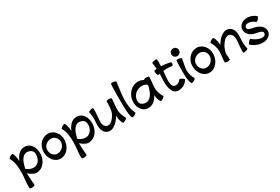

<svg xmlns="http://www.w3.org/2000/svg" viewBox="116 -2319 5940 4077"><g transform="rotate(-30 3085.5 -280.0)"><path d="M26 -502C90 -391 99 -261 99 -133C99 -7 69 119 80 245C81 256 110 263 144 260C179 257 206 245 205 235C196 137 190 39 187 -59C244 -12 308 34 367 36C555 41 675 -159 639 -363C621 -465 553 -556 453 -569C320 -586 236 -495 180 -366C174 -446 161 -519 134 -565C129 -574 100 -568 70 -550C40 -533 20 -511 26 -502ZM371 -89C314 -91 259 -113 215 -149C212 -152 208 -154 205 -155C239 -316 296 -463 437 -445C493 -438 543 -402 553 -348C576 -215 494 -86 371 -89Z M983 31C1127 21 1225 -113 1235 -264C1247 -428 1129 -575 974 -564C826 -554 721 -419 721 -267C721 -103 832 42 983 31ZM809 -267C809 -360 887 -433 983 -440C1077 -446 1155 -366 1148 -270C1141 -176 1068 -100 974 -94C881 -87 809 -170 809 -267Z M1302 -502C1366 -391 1375 -261 1375 -133C1375 -7 1345 119 1356 245C1357 256 1386 263 1420 260C1455 257 1482 245 1481 235C1472 137 1466 39 1463 -59C1520 -12 1584 34 1643 36C1831 41 1951 -159 1915 -363C1897 -465 1829 -556 1729 -569C1596 -586 1512 -495 1456 -366C1450 -446 1437 -519 1410 -565C1405 -574 1376 -568 1346 -550C1316 -533 1296 -511 1302 -502ZM1647 -89C1590 -91 1535 -113 1491 -149C1488 -152 1484 -154 1481 -155C1515 -316 1572 -463 1713 -445C1769 -438 1819 -402 1829 -348C1852 -215 1770 -86 1647 -89Z M1981 -517C2002 -437 2005 -353 1997 -271C1987 -155 1994 -28 2092 24C2221 93 2353 -24 2439 -168C2443 -98 2454 -30 2489 31C2495 41 2523 34 2553 17C2583 0 2603 -22 2598 -31C2556 -104 2525 -183 2525 -267C2525 -352 2542 -436 2543 -521V-522C2543 -523 2543 -525 2543 -526C2543 -527 2543 -527 2543 -529C2543 -529 2543 -530 2543 -532V-533C2543 -544 2516 -553 2481 -553C2446 -553 2418 -544 2418 -533C2418 -431 2418 -312 2376 -234C2321 -134 2238 -40 2150 -87C2090 -118 2078 -193 2085 -263C2093 -359 2108 -525 2101 -550C2099 -560 2069 -561 2036 -552C2003 -543 1978 -528 1981 -517Z M2684 -808C2675 -745 2675 -536 2675 -400C2675 -253 2675 -43 2718 31C2724 41 2752 34 2782 17C2812 0 2832 -22 2826 -31C2763 -142 2763 -273 2763 -400C2763 -457 2790 -661 2808 -792C2809 -802 2782 -815 2748 -819C2714 -824 2685 -819 2684 -808Z M3517 -31C3475 -104 3444 -183 3444 -267C3444 -356 3463 -444 3463 -533C3463 -544 3435 -553 3400 -553C3366 -553 3338 -544 3338 -533C3338 -531 3338 -529 3338 -527C3286 -559 3225 -575 3163 -564C2983 -532 2872 -353 2904 -170C2922 -69 2991 19 3090 31C3212 46 3300 -30 3360 -143C3365 -82 3378 -22 3409 31C3414 41 3443 34 3473 17C3503 0 3522 -22 3517 -31ZM3106 -93C3051 -100 2999 -132 2990 -185C2969 -307 3059 -418 3185 -441C3243 -451 3306 -442 3347 -404C3348 -395 3349 -386 3350 -377C3316 -222 3243 -76 3106 -93Z M3649 -472C3662 -474 3675 -476 3689 -479C3689 -437 3687 -397 3683 -356C3667 -169 3704 31 3860 31C3956 31 4044 -19 4092 -102C4098 -111 4078 -133 4048 -150C4018 -168 3989 -174 3984 -165C3958 -121 3911 -94 3860 -94C3760 -94 3760 -228 3770 -348C3774 -392 3779 -442 3783 -492C3850 -500 3919 -502 3986 -490C4005 -487 4024 -503 4028 -527C4032 -551 4020 -573 4001 -576C3931 -589 3860 -600 3790 -604C3794 -675 3794 -738 3788 -771C3787 -782 3757 -785 3723 -779C3689 -773 3663 -760 3665 -749C3674 -700 3680 -651 3684 -602C3665 -601 3646 -598 3627 -595C3616 -593 3613 -564 3619 -530C3625 -496 3638 -470 3649 -472Z M4293 -709C4293 -734 4284 -758 4266 -776C4248 -793 4225 -803 4200 -803C4175 -803 4151 -793 4133 -776C4116 -758 4106 -734 4106 -709C4106 -684 4116 -661 4133 -643C4151 -625 4175 -616 4200 -616C4225 -616 4248 -625 4266 -643C4284 -661 4293 -684 4293 -709ZM4138 -546C4129 -500 4129 -360 4129 -267C4129 -164 4129 -43 4172 31C4178 41 4206 34 4236 17C4266 0 4286 -22 4280 -31C4239 -103 4217 -184 4217 -267C4217 -302 4244 -436 4261 -521C4263 -532 4237 -546 4204 -553C4170 -559 4141 -556 4138 -546Z M4631 31C4775 21 4873 -113 4883 -264C4895 -428 4777 -575 4622 -564C4474 -554 4369 -419 4369 -267C4369 -103 4480 42 4631 31ZM4457 -267C4457 -360 4535 -433 4631 -440C4725 -446 4803 -366 4796 -270C4789 -176 4716 -100 4622 -94C4529 -87 4457 -170 4457 -267Z M4950 -502C4992 -430 5023 -350 5023 -267C5023 -177 5004 -89 5004 0C5004 11 5032 20 5066 20C5101 20 5129 11 5129 0C5129 -46 5124 -91 5119 -136C5128 -193 5144 -248 5172 -299C5227 -399 5310 -493 5397 -447C5457 -415 5469 -340 5463 -271C5454 -174 5439 -9 5446 16C5449 27 5478 28 5512 19C5545 10 5570 -6 5567 -16C5545 -96 5543 -180 5550 -263C5560 -378 5554 -505 5456 -557C5326 -626 5194 -509 5108 -365C5105 -435 5093 -504 5058 -565C5053 -574 5024 -568 4994 -550C4964 -533 4944 -511 4950 -502Z M5647 -59C5866 125 6143 48 6131 -136C6123 -246 6012 -307 5898 -328C5837 -339 5763 -353 5762 -401C5760 -492 5900 -502 6016 -405C6024 -399 6049 -414 6071 -441C6093 -467 6104 -494 6096 -501C5915 -653 5670 -572 5675 -399C5677 -296 5770 -225 5876 -205C5947 -192 6040 -175 6043 -130C6051 -16 5877 -29 5727 -155C5719 -162 5694 -146 5672 -119C5650 -93 5639 -66 5647 -59Z"/></g></svg>

Font: Nupuram
Style: Bold
Weight: 700
Designer: Santhosh Thottingal (santhosh.thottingal@gmail.com)
Foundry: SMC
Version: Version 1.000